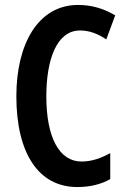

<svg xmlns="http://www.w3.org/2000/svg" viewBox="-20 -745 509 775"><path d="M303 -622C342 -622 376 -608 409 -586L445 -683C398 -711 349 -725 295 -725C133 -725 46 -566 46 -357C46 -124 137 10 292 10C343 10 388 -1 425 -22V-127C389 -107 351 -93 309 -93C220 -93 167 -189 167 -356C167 -505 209 -622 303 -622Z"/></svg>

Font: Noto Sans Georgian ExtraCondensed SemiBold
Style: Regular
Weight: 600
Width: 2
Designer: Monotype Design Team, Akaki Razmadze
Foundry: Google LLC
Version: Version 2.005